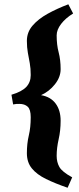

<svg xmlns="http://www.w3.org/2000/svg" viewBox="-20 -739 370 900"><path d="M322.8 -675.8Q287.6 -654.3 266.6 -627Q245.6 -599.6 245.6 -573.2Q245.6 -528.8 254.9 -493.7Q264.2 -458.5 264.2 -414.6Q264.2 -377.4 237.1 -343.5Q210 -309.6 172.4 -293Q217.3 -285.2 240.7 -253.7Q264.2 -222.2 264.2 -172.9Q264.2 -127 254.9 -86.2Q245.6 -45.4 245.6 -8.3Q245.6 21 258.3 43.7Q271 66.4 318.4 92.3L296.9 141.1Q238.8 121.1 195.8 100.1Q152.8 79.1 129.4 50.5Q106 22 106 -21Q106 -65.9 115 -103.8Q124 -141.6 124 -189.5Q124 -225.6 109.9 -238.8Q95.7 -252 70.8 -252Q58.6 -252 56.6 -251.7Q54.7 -251.5 41.5 -249.5L33.7 -294.9Q82 -309.1 103 -331.3Q124 -353.5 124 -387.2Q124 -418.5 119.6 -442.6Q115.2 -466.8 110.6 -491.5Q106 -516.1 106 -547.4Q106 -587.9 132.6 -618.9Q159.2 -649.9 203.1 -674.3Q247.1 -698.7 300.3 -718.8Z"/></svg>

Font: Dai Banna SIL
Style: Bold
Weight: 700
Designer: Victor Gaultney
Foundry: SIL International
Version: Version 4.000